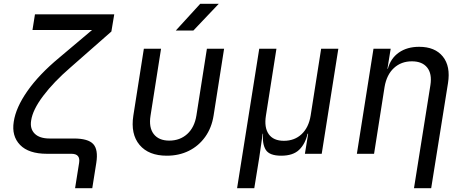

<svg xmlns="http://www.w3.org/2000/svg" viewBox="-20 -805 2440 1005"><path d="M373 180 394 48Q402 0 354 0H226Q130 0 85 -46.5Q40 -93 52 -168Q63 -242 123.5 -328.5Q184 -415 290 -503L462 -648H150L163 -730H578L563 -640L349 -452Q261 -376 206 -303Q151 -230 143 -174Q136 -131 161.5 -105.5Q187 -80 240 -80H367Q441 -80 468 -51Q495 -22 484 48L463 180Z M853 10Q758 10 710.5 -46.5Q663 -103 678 -200L733 -550H823L768 -200Q758 -138 784.5 -103.5Q811 -69 866 -69Q922 -69 960 -103.5Q998 -138 1008 -200L1063 -550H1153L1098 -200Q1088 -136 1054 -88.5Q1020 -41 968.5 -15.5Q917 10 853 10ZM900 -645 1028 -785H1125L992 -645Z M1221 180 1337 -550H1427L1372 -200Q1362 -138 1386.5 -103Q1411 -68 1466 -68Q1522 -68 1559 -103Q1596 -138 1606 -200L1661 -550H1751L1664 0H1576L1593 -105H1590Q1578 -52 1546 -21Q1514 10 1452 10Q1390 10 1371 -21Q1352 -52 1357 -105H1355L1337 20L1311 180Z M1848 0 1935 -550H2025L2008 -445H2010Q2025 -500 2068 -530Q2111 -560 2174 -560Q2257 -560 2298 -509Q2339 -458 2325 -370L2237 180H2147L2233 -360Q2242 -419 2216 -451.5Q2190 -484 2136 -484Q2080 -484 2042 -449Q2004 -414 1993 -350L1938 0Z"/></svg>

Font: NKDuy Mono
Style: Italic
Weight: 400
Italic angle: -9°
Monospace: yes
Designer: NKDuy
Foundry: NKDuy
Version: Version 2.251; ttfautohint (v1.8.4.7-5d5b)